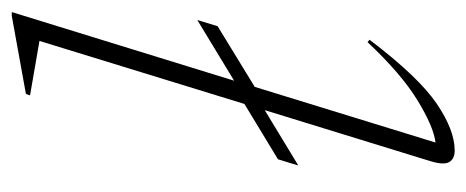

<svg xmlns="http://www.w3.org/2000/svg" viewBox="-253 -529 792 326"><g transform="rotate(-90 143.0 -366.0)"><path d="M35.5 -290 129.5 -347 236.5 -695 144 -711 146.5 -718 279 -742H285.5L169 -364.5L272 -427L261.5 -392.5L158.5 -329.5L64 -22.5Q91.5 -26 136.2 -53.5Q181 -81 234.5 -138L238.5 -134.5Q175 -51 130 -20.5Q85 10 50.5 10Q36.5 10 31 1Q25.5 -8 32 -30L119 -312.5L25 -255.5Z"/></g></svg>

Font: Newsreader Display ExtraLight
Style: Italic
Weight: 275
Italic angle: -17°
Designer: Hugues Gentile
Foundry: Production Type
Version: Version 1.002